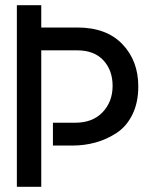

<svg xmlns="http://www.w3.org/2000/svg" viewBox="-20 -720 587 740"><path d="M277 -526H139V0H45V-700H139V-614H278Q390 -614 451.5 -550Q513 -486 513 -387Q513 -325 490.5 -279Q468 -233 430 -208Q392 -183 349 -171Q306 -159 259 -159H184V-247H270Q337 -247 375.5 -287.5Q414 -328 414 -389Q414 -449 378.5 -487.5Q343 -526 277 -526Z"/></svg>

Font: Baumans
Style: Regular
Weight: 400
Designer: Henadij Zarechnjuk
Foundry: Cyreal (www.cyreal.org)
Version: Version 001.002